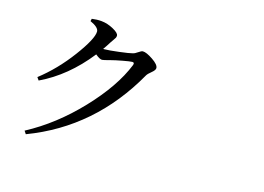

<svg xmlns="http://www.w3.org/2000/svg" viewBox="-107 -987 1715 1247"><g transform="rotate(15 750.0 -364.0)"><path d="M490.2 -610.4H498Q528.3 -610.4 595.7 -618.7Q663.1 -627 683.6 -632.8Q697.3 -635.7 715.8 -648.9Q734.4 -662.1 744.1 -662.1Q767.6 -662.1 812 -632.3Q856.4 -602.5 856.4 -579.1Q856.4 -565.4 833.5 -546.9Q810.5 -528.3 803.7 -516.6Q570.3 -104.5 148.4 54.7L134.8 34.2Q322.3 -65.4 482.4 -234.4Q642.6 -403.3 705.1 -559.6Q711.9 -578.1 695.3 -578.1Q679.7 -578.1 630.9 -568.8Q582 -559.6 556.6 -552.7Q509.8 -540 501 -540Q485.4 -540 456.1 -564.5Q316.4 -387.7 138.7 -303.7L125 -323.2Q238.3 -411.1 330.6 -535.6Q422.9 -660.2 422.9 -709Q422.9 -737.3 364.3 -763.7L368.2 -780.3Q401.4 -785.2 433.6 -782.2Q474.6 -778.3 514.6 -756.3Q554.7 -734.4 554.7 -716.8Q554.7 -708 551.3 -701.7Q547.9 -695.3 540 -684.6Q532.2 -673.8 526.4 -665Q507.8 -634.8 490.2 -610.4Z"/></g></svg>

Font: Bpmf Zihi Serif SemiBold
Style: SemiBold
Weight: 600
Foundry: But Ko
Version: Version 1.320